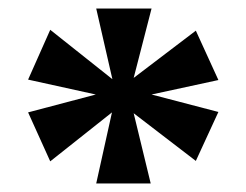

<svg xmlns="http://www.w3.org/2000/svg" viewBox="-20 -819 579 451"><path d="M243 -555 98 -440 46 -555 205 -597 46 -632 98 -749 244 -633 206 -799H336L294 -636L440 -747L493 -631L336 -597L493 -556L440 -441L294 -553L334 -388H206Z"/></svg>

Font: Noto Serif Sinhala Black
Style: Regular
Weight: 900
Designer: Jelle Bosma - Monotype Design Team
Foundry: Monotype Imaging Inc.
Version: Version 2.007; ttfautohint (v1.8.4.7-5d5b)